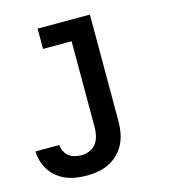

<svg xmlns="http://www.w3.org/2000/svg" viewBox="-110 -609 821 922"><g transform="rotate(-15 300.0 -148.5)"><path d="M209 223Q184 223 158.5 219.5Q133 216 109 206.5Q85 197 64.5 181Q44 165 29.5 143.5Q15 122 7.5 97Q0 72 0 47H118Q119 63 126.5 78.5Q134 94 147 104Q160 114 176.5 118Q193 122 209 122Q230 122 250 113.5Q270 105 282 88.5Q294 72 299 51.5Q304 31 304 10V-419H162V-520H422V10Q422 39 417 67Q412 95 399.5 120.5Q387 146 366.5 166.5Q346 187 320.5 200Q295 213 266.5 218Q238 223 209 223Z"/></g></svg>

Font: Zed Sans Extended
Style: Bold
Weight: 700
Width: 7
Designer: Belleve Invis
Foundry: Belleve Invis
Version: Version 1.0.0; ttfautohint (v1.8.4)